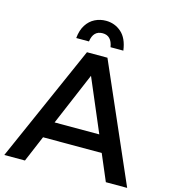

<svg xmlns="http://www.w3.org/2000/svg" viewBox="-129 -1010 996 1114"><g transform="rotate(15 369.0 -452.5)"><path d="M738.5 0H610.5L543.5 -157.5H191L124.5 0H0.5L309.5 -700H432.5ZM502 -258 367.5 -574 233.5 -258ZM511 -763.5H434Q423.5 -830 369.5 -830Q313.5 -830 304.5 -763.5H228Q232.5 -811.5 252.8 -843Q273 -874.5 303.8 -889.8Q334.5 -905 369.5 -905Q423 -905 462.2 -870.5Q501.5 -836 511 -763.5Z"/></g></svg>

Font: Argentum Novus Medium
Style: Regular
Weight: 500
Designer: Julieta Ulanovsky (font) & Cristiano Sobral (main changes)
Foundry: Julieta Ulanovsky (font) & Cristiano Sobral (main changes)
Version: Version 3.00;November 27, 2020;FontCreator 13.0.0.2655 64-bi